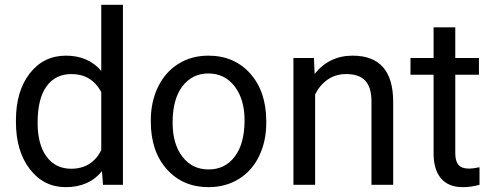

<svg xmlns="http://www.w3.org/2000/svg" viewBox="-20 -770 2053 800"><path d="M46.4 -268.6Q46.4 -390.1 104 -464.1Q161.6 -538.1 254.9 -538.1Q347.7 -538.1 401.9 -474.6V-750H492.2V0H409.2L404.8 -56.6Q350.6 9.8 253.9 9.8Q162.1 9.8 104.2 -65.4Q46.4 -140.6 46.4 -261.7ZM136.7 -258.3Q136.7 -168.5 173.8 -117.7Q210.9 -66.9 276.4 -66.9Q362.3 -66.9 401.9 -144V-386.7Q361.3 -461.4 277.3 -461.4Q210.9 -461.4 173.8 -410.2Q136.7 -358.9 136.7 -258.3Z M608.4 -269Q608.4 -346.7 638.9 -408.7Q669.4 -470.7 723.9 -504.4Q778.3 -538.1 848.1 -538.1Q956.1 -538.1 1022.7 -463.4Q1089.4 -388.7 1089.4 -264.6V-258.3Q1089.4 -181.2 1059.8 -119.9Q1030.3 -58.6 975.3 -24.4Q920.4 9.8 849.1 9.8Q741.7 9.8 675 -64.9Q608.4 -139.6 608.4 -262.7ZM699.2 -258.3Q699.2 -170.4 740 -117.2Q780.8 -64 849.1 -64Q918 -64 958.5 -117.9Q999 -171.9 999 -269Q999 -356 957.8 -409.9Q916.5 -463.9 848.1 -463.9Q781.2 -463.9 740.2 -410.6Q699.2 -357.4 699.2 -258.3Z M1288.1 -528.3 1291 -461.9Q1351.6 -538.1 1449.2 -538.1Q1616.7 -538.1 1618.2 -349.1V0H1527.8V-349.6Q1527.3 -406.7 1501.7 -434.1Q1476.1 -461.4 1421.9 -461.4Q1377.9 -461.4 1344.7 -438Q1311.5 -414.6 1293 -376.5V0H1202.6V-528.3Z M1877 -656.2V-528.3H1975.6V-458.5H1877V-130.9Q1877 -99.1 1890.1 -83.3Q1903.3 -67.4 1935.1 -67.4Q1950.7 -67.4 1978 -73.2V0Q1942.4 9.8 1908.7 9.8Q1848.1 9.8 1817.4 -26.9Q1786.6 -63.5 1786.6 -130.9V-458.5H1690.4V-528.3H1786.6V-656.2Z"/></svg>

Font: Vazir FD
Style: FD
Weight: 400
Foundry: Based on Dejavu fonts, by Saber Rastikerdar
Version: Version 26.0.0